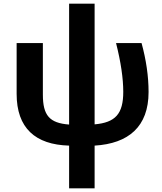

<svg xmlns="http://www.w3.org/2000/svg" viewBox="-20 -779 876 1039"><path d="M354 9V240H492V9C675 -2 784 -93 784 -281C784 -366 771 -455 746 -546H608C634 -443 647 -355 647 -282C647 -162 604 -116 492 -106V-759H354V-105C248 -113 212 -154 212 -267V-546H70V-271C70 -86 171 4 354 9Z"/></svg>

Font: Passageway
Style: Regular
Weight: 700
Foundry: Ascender Corporation
Version: Version 1.11